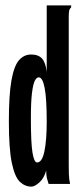

<svg xmlns="http://www.w3.org/2000/svg" viewBox="-20 -685 290 715"><path d="M97 10Q73 10 54 -8Q35 -26 24 -78.5Q13 -131 13 -233Q13 -331 22.5 -385Q32 -439 50.5 -460.5Q69 -482 96 -482Q123 -482 136.5 -467Q150 -452 154 -417V-665H245V-658Q239 -652 237.5 -645Q236 -638 236 -621V-71Q236 -53 236.5 -35.5Q237 -18 241 0H161Q157 -12 154.5 -22Q152 -32 152 -50Q144 -21 126.5 -5.5Q109 10 97 10ZM118 -80Q137 -80 145.5 -122Q154 -164 154 -231Q154 -316 146.5 -356.5Q139 -397 124 -397Q116 -397 109.5 -384Q103 -371 99 -338Q95 -305 95 -244Q95 -153 101 -116.5Q107 -80 118 -80Z"/></svg>

Font: Inconsolata UltraCondensed Black
Style: Regular
Weight: 900
Width: 1
Monospace: yes
Designer: Raph Levien, Cyreal, Brenton Simpson
Foundry: Raph Levien, Cyreal, Google
Version: Version 3.001; ttfautohint (v1.8.2.53-6de2)